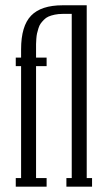

<svg xmlns="http://www.w3.org/2000/svg" viewBox="-20 -700 404 720"><path d="M305.2 -680.2V-32.2H325.2V0H229V-32.2H249V-647.9H214.8Q198.7 -647.9 185.1 -645Q171.4 -642.1 161.9 -637.9Q152.3 -633.8 144.5 -625.7Q136.7 -617.7 132.1 -611.1Q127.4 -604.5 124 -593.3Q120.6 -582 118.9 -574.7Q117.2 -567.4 116.2 -554.2Q115.2 -541 115.2 -534.7Q115.2 -528.3 115.2 -515.1V-483.9H154.8V-452.1H115.2V-32.2H154.8V0H39.1V-32.2H59.1V-452.1H39.1V-483.9H59.1V-515.1Q59.1 -602.5 96.7 -641.4Q134.3 -680.2 214.8 -680.2Z"/></svg>

Font: Margherita Light
Style: Regular
Weight: 300
Designer: James Puckett
Foundry: Dunwich Type Founders
Version: Version 1.008;hotconv 1.0.109;makeotfexe 2.5.65596